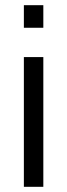

<svg xmlns="http://www.w3.org/2000/svg" viewBox="-20 -720 259 740"><path d="M72 0V-500H147V0ZM72 -613V-700H147V-613Z"/></svg>

Font: Titillium Web
Style: Regular
Weight: 400
Version: Version 1.001;PS 57.000;hotconv 1.0.70;makeotf.lib2.5.55311